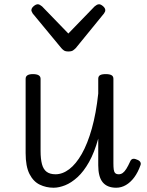

<svg xmlns="http://www.w3.org/2000/svg" viewBox="-20 -862 687 899"><path d="M231 17Q196 17 166 2.5Q136 -12 118 -47.5Q100 -83 100 -145V-493Q100 -504 108.5 -509.5Q117 -515 134 -515Q152 -515 161 -509.5Q170 -504 170 -493V-155Q170 -118 176.5 -93.5Q183 -69 198.5 -57.5Q214 -46 240 -46Q273 -46 304.5 -70Q336 -94 363 -141.5Q390 -189 410 -260Q430 -331 440 -424V-493Q440 -505 448.5 -510Q457 -515 475 -515Q493 -515 502 -510Q511 -505 511 -493V-98Q511 -80 512.5 -68.5Q514 -57 519.5 -51.5Q525 -46 536 -46Q546 -46 554.5 -52Q563 -58 571.5 -71.5Q580 -85 590 -107Q594 -116 601.5 -118Q609 -120 620 -115Q632 -111 636.5 -104Q641 -97 638 -89Q626 -55 608.5 -31.5Q591 -8 569.5 4.5Q548 17 524 17Q503 17 487 10.5Q471 4 460.5 -9Q450 -22 445 -42Q440 -62 440 -88V-213Q422 -148 397 -103.5Q372 -59 343 -32.5Q314 -6 285 5.5Q256 17 231 17ZM444 -842Q452 -842 462.5 -833Q473 -824 473 -814Q473 -811 472 -808Q471 -805 467 -799L335 -637Q329 -631 322 -626Q315 -621 300 -621Q286 -621 279 -626Q272 -631 267 -637L133 -799Q130 -805 128.5 -808Q127 -811 127 -814Q127 -824 137.5 -833Q148 -842 157 -842Q162 -842 167 -839Q172 -836 177 -832L300 -705L423 -832Q428 -836 433 -839Q438 -842 444 -842Z"/></svg>

Font: Playwrite FR Moderne Light
Style: Regular
Weight: 300
Version: Version 1.002